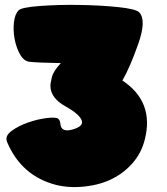

<svg xmlns="http://www.w3.org/2000/svg" viewBox="-20 -772 687 792"><path d="M484.9 -439.9Q617.2 -352.1 577.1 -195.8Q563.5 -141.6 528.1 -100.6Q492.7 -59.6 444.3 -35.2Q396 -10.3 332 -2.9Q268.1 4.4 212.9 -8.8Q68.8 -45.4 9.3 -186Q-1 -210.9 27.6 -231.9Q56.2 -252.9 96.2 -266.8Q136.2 -280.8 174.3 -285.2Q212.4 -289.6 220.7 -281.7Q228 -273.9 229 -262.7Q231 -224.6 278.1 -237.5Q325.2 -250.5 317.4 -274.4Q308.6 -300.8 249 -334Q189.5 -367.2 188 -416Q187.5 -427.2 193.8 -453.1Q200.2 -479 231 -511.7Q138.2 -513.2 102.1 -517.1Q78.6 -519.5 62.7 -547.6Q46.9 -575.7 40.3 -611.3Q33.7 -647 37.6 -680.9Q41.5 -714.8 57.6 -730Q70.3 -741.7 144.3 -747.3Q218.3 -752.9 304.7 -751.7Q391.1 -750.5 465.6 -742.9Q540 -735.4 554.2 -721.2Q585 -689 550.3 -590.8Q515.6 -492.7 484.9 -439.9Z"/></svg>

Font: ARCO
Style: Regular
Weight: 700
Designer: Rafael Olivo Díaz, Denis Ignatov
Foundry: Rafael Olivo Díaz
Version: Version 1.10 March 1, 2019